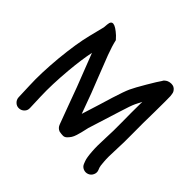

<svg xmlns="http://www.w3.org/2000/svg" viewBox="-162 -811 995 995"><g transform="rotate(45 335.5 -314.0)"><path d="M99.5 14C110.5 13.3 119.8 9 127.5 1C135.2 -7 138.7 -16.7 138 -28L135 -111C133 -165 135.3 -230.3 142 -307C147.3 -365.7 154.3 -415.7 163 -457C174.3 -427 187.7 -392.7 203 -354C222.3 -306 243 -251.3 265 -190C287.7 -128.7 301.7 -91 307 -77C311.7 -63.7 320.3 -54.7 333 -50C343.7 -48 352.8 -47 360.5 -47C368.2 -47 375.2 -50.2 381.5 -56.5C387.8 -62.8 393 -69.2 397 -75.5C401 -81.8 404.7 -90.2 408 -100.5C411.3 -110.8 413.8 -119.7 415.5 -127C417.2 -134.3 419 -142.2 421 -150.5C423 -158.8 424.3 -164.7 425 -168C448.3 -241.3 466.7 -299.7 480 -343C492.7 -384.3 502.3 -412 509 -426C513 -434.7 519 -446.7 527 -462C526.3 -404 526.3 -354.3 527 -313C527.7 -270.3 527 -230 525 -192C523 -152.7 523 -120.3 525 -95C527 -67 530.3 -47 535 -35L540 -22C544 -11.3 551.2 -3.8 561.5 0.5C571.8 4.8 582.2 5 592.5 1C602.8 -3 610.3 -10.2 615 -20.5C619.7 -30.8 620 -41 616 -51L611 -64C609 -69.3 607.3 -81.3 606 -100C604 -122.7 604 -152 606 -188C608 -227.3 608.7 -269.3 608 -314C607.3 -357.3 607.7 -409.7 609 -471C609.7 -533.7 609.7 -572 609 -586L607 -600C606.3 -609.3 601.7 -618 593 -626C584.3 -634 572 -636.7 556 -634C552 -633.3 548.5 -632.3 545.5 -631C542.5 -629.7 540 -628.3 538 -627C536 -625.7 534 -624.2 532 -622.5C530 -620.8 528.5 -619.5 527.5 -618.5C526.5 -617.5 525.5 -616 524.5 -614L523 -611C514.3 -599 499.5 -575.2 478.5 -539.5C457.5 -503.8 443 -477.3 435 -460C427 -442.7 416 -411.7 402 -367C389.3 -324.3 371.7 -267.3 349 -196C348.3 -198.7 345.7 -206 341 -218C319 -280 298 -335.3 278 -384C259.3 -432.7 243.3 -473.7 230 -507C218 -539 209.3 -567 204 -591L187 -609C141.7 -650.3 117.7 -653 115 -617C115 -612.3 114.3 -604.7 113 -594C111 -584 104 -556 92 -510C79.3 -460 69 -394.7 61 -314C53.7 -234 51.3 -165.3 54 -108L57 -25C57.7 -13.7 62.2 -4.2 70.5 3.5C78.8 11.2 88.5 14.7 99.5 14Z"/></g></svg>

Font: Ruji's Handwriting Font v.2.0
Style: Medium
Weight: 500
Version: Version 2.0